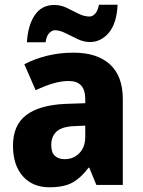

<svg xmlns="http://www.w3.org/2000/svg" viewBox="-20 -783 604 813"><path d="M292 -560Q391 -560 445.5 -510.5Q500 -461 500 -363V0H388L358 -73H355Q323 -30 287 -10Q251 10 189 10Q118 10 76.5 -37Q35 -84 35 -166Q35 -253 91 -295.5Q147 -338 255 -343L341 -346V-364Q341 -440 271 -440Q239 -440 204 -429.5Q169 -419 131 -401L83 -511Q127 -534 179.5 -547Q232 -560 292 -560ZM296 -249Q242 -247 219.5 -226Q197 -205 197 -169Q197 -137 212.5 -123Q228 -109 254 -109Q291 -109 316 -134.5Q341 -160 341 -204V-251ZM94 -604Q98 -675 127 -718.5Q156 -762 210 -762Q237 -762 262 -750Q287 -738 311.5 -725.5Q336 -713 359 -713Q372 -713 383 -725Q394 -737 399 -763H478Q474 -683 440.5 -644Q407 -605 361 -605Q335 -605 308.5 -617.5Q282 -630 257.5 -642.5Q233 -655 212 -655Q201 -655 189 -643.5Q177 -632 173 -604Z"/></svg>

Font: Noto Sans Kannada SemiCondensed ExtraBold
Style: Regular
Weight: 800
Width: 4
Designer: Jelle Bosma - Monotype Design Team
Foundry: Monotype Imaging Inc.
Version: Version 2.005; ttfautohint (v1.8.4.7-5d5b)